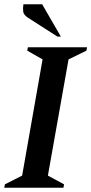

<svg xmlns="http://www.w3.org/2000/svg" viewBox="-27 -882 429 902"><path d="M-7 0 -4 -16 77 -57 173 -603 101 -644 104 -660H382L379 -644L295 -603L198 -57L274 -16L271 0ZM243 -710 104 -799Q84 -812 82 -828Q80 -844 83 -862H171L259 -710Z"/></svg>

Font: Spectral SemiBold
Style: Italic
Weight: 600
Italic angle: -10°
Designer: Jean-Baptiste Levee
Foundry: Production Type
Version: Version 2.001